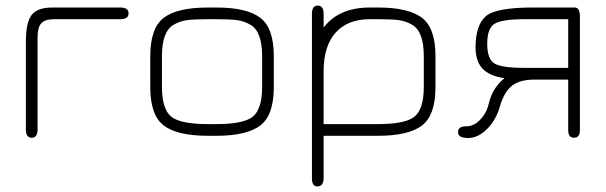

<svg xmlns="http://www.w3.org/2000/svg" viewBox="-20 -488 2179 690"><path d="M412 -419H175Q142 -419 128.5 -404.5Q115 -390 115 -354V-23Q115 7 94 7Q73 7 73 -23V-337Q73 -407 93.5 -434Q114 -461 168 -461H412Q442 -461 442 -440Q442 -419 412 -419Z M757 0H728Q617 0 568.5 -37Q520 -74 520 -175V-286Q520 -387 568.5 -424Q617 -461 728 -461H757Q867 -461 915.5 -424Q964 -387 964 -286V-175Q964 -74 915.5 -37Q867 0 757 0ZM728 -42H757Q844 -42 880 -63Q922 -87 922 -175V-286Q922 -375 880 -399Q858 -412 833 -415.5Q808 -419 757 -419H728Q676 -419 651 -415.5Q626 -412 604 -399Q562 -375 562 -286V-175Q562 -87 604 -63Q640 -42 728 -42Z M1545 -286V-175Q1545 -74 1496.5 -37Q1448 0 1338 0H1143V152Q1143 182 1120 182Q1101 182 1101 152V-438Q1101 -468 1122 -468Q1143 -468 1143 -438V-389Q1198 -461 1309 -461H1338Q1448 -461 1496.5 -424Q1545 -387 1545 -286ZM1503 -175V-286Q1503 -375 1461 -399Q1439 -412 1414 -415.5Q1389 -419 1338 -419H1309Q1229 -419 1186 -370.5Q1143 -322 1143 -232V-42H1338Q1425 -42 1461 -63Q1503 -87 1503 -175Z M1793 -207Q1738 -215 1713.5 -242Q1689 -269 1689 -318Q1689 -396 1725 -429Q1760 -461 1896 -461H2045Q2064 -461 2064 -430V-20Q2064 7 2043 7Q2022 7 2022 -20V-202H1902Q1848 -202 1820 -180Q1792 -158 1777 -107Q1763 -57 1730.5 -24.5Q1698 8 1662 8Q1626 8 1626 -13Q1626 -34 1655 -34Q1682 -34 1703.5 -55.5Q1725 -77 1733 -103L1738 -121Q1751 -173 1793 -207ZM1865 -244H2022V-419H1865Q1785 -419 1758 -403Q1731 -387 1731 -331Q1731 -275 1757.5 -259.5Q1784 -244 1865 -244Z"/></svg>

Font: Jura Light
Style: Regular
Weight: 300
Designer: Daniel Johnson, Alexei Vanyashin
Foundry: Daniel Johnson
Version: Version 5.103